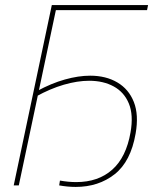

<svg xmlns="http://www.w3.org/2000/svg" viewBox="-20 -730 646 756"><path d="M278 6Q262 6 246 4.5Q230 3 213 0L216 -19Q233 -16 249 -14.5Q265 -13 280 -13Q367 -13 422 -62Q477 -111 494 -209Q506 -277 487.5 -322Q469 -367 428 -389.5Q387 -412 331 -412Q285 -412 231.5 -396.5Q178 -381 122 -350L125 -371Q182 -402 235.5 -417Q289 -432 335 -432Q397 -432 442 -405.5Q487 -379 507 -328.5Q527 -278 514 -204Q495 -94 431.5 -44Q368 6 278 6ZM34 0 184 -710H563L559 -690H200L54 0Z"/></svg>

Font: Raleway Thin
Style: Italic
Weight: 100
Italic angle: -12°
Designer: Matt McInerney, Pablo Impallari, Rodrigo Fuenzalida
Foundry: Matt McInerney, Pablo Impallari, Rodrigo Fuenzalida
Version: Version 4.026